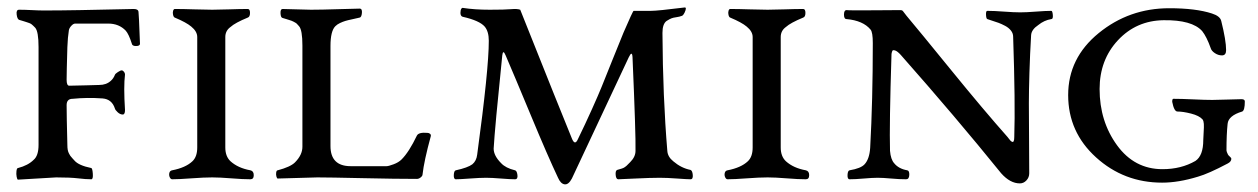

<svg xmlns="http://www.w3.org/2000/svg" viewBox="-20 -476 3361 513"><path d="M224 3Q209 3 188.5 0.5Q168 -2 130 -2L28 4Q26 4 24.5 -3.5Q23 -11 24 -19Q25 -27 28 -27Q55 -34 70 -49Q83 -60 83 -89V-350Q83 -392 74 -402Q71 -405 69 -407Q67 -409 64.5 -411Q62 -413 60.5 -413.5Q59 -414 55 -415.5Q51 -417 49 -417.5Q47 -418 41 -420Q35 -422 31 -423Q26 -425 24.5 -437.5Q23 -450 31 -450Q46 -450 65 -449Q84 -448 97 -448Q138 -448 194.5 -449Q251 -450 290.5 -451Q330 -452 337 -452Q349 -452 350 -445Q351 -441 354 -359Q354 -353 343 -353Q333 -353 332 -360Q324 -385 316 -394Q298 -413 269 -413H181Q176 -413 170.5 -407Q165 -401 164 -395Q161 -377 160 -350Q158 -282 158 -263Q158 -247 165 -247Q181 -247 210 -248Q239 -249 245 -249Q264 -249 276 -260Q283 -266 287 -276Q288 -279 295 -283.5Q302 -288 305 -288Q308 -288 311 -284.5Q314 -281 314 -277Q310 -245 314 -182Q314 -170 308 -170Q301 -170 294.5 -176Q288 -182 287 -186Q279 -211 254 -213Q213 -216 174 -212Q158 -212 158 -195Q158 -167 160 -89Q160 -81 161 -75.5Q162 -70 164.5 -65.5Q167 -61 168 -59.5Q169 -58 173.5 -53Q178 -48 179 -47Q190 -34 224 -27Q227 -26 228 -11.5Q229 3 224 3Z M582 -377V-82Q582 -58 596 -45Q616 -27 649 -21Q658 -19 658 -8Q658 3 649 3Q629 3 598 0.5Q567 -2 547 -2Q525 -2 491.5 0.5Q458 3 440 3Q436 3 433.5 -2.5Q431 -8 432.5 -14Q434 -20 440 -21Q476 -28 494 -45Q507 -57 507 -82V-377Q507 -392 491 -405Q478 -416 447 -429Q444 -430 442.5 -436Q441 -442 442.5 -447Q444 -452 447 -452Q469 -452 498.5 -451Q528 -450 547 -450Q565 -450 593 -451Q621 -452 642 -452Q648 -452 648 -441.5Q648 -431 642 -429Q608 -415 596 -404Q582 -394 582 -377Z M941 -429Q933 -427 921 -424.5Q909 -422 902.5 -420Q896 -418 888.5 -414.5Q881 -411 876 -406Q863 -393 863 -353V-86Q863 -32 917 -32H1013Q1018 -32 1031.5 -37Q1045 -42 1053 -50Q1073 -70 1094 -114Q1099 -123 1122 -121Q1126 -121 1129 -118.5Q1132 -116 1131 -112Q1113 -46 1109 -10Q1109 -6 1104 -2Q1099 2 1094 2Q1038 2 948.5 0Q859 -2 828 -2L722 1Q720 1 718.5 -4.5Q717 -10 718 -15.5Q719 -21 722 -21Q756 -30 768 -42Q788 -62 788 -84V-354Q788 -396 779 -406Q776 -409 774 -411.5Q772 -414 769 -415.5Q766 -417 764.5 -418Q763 -419 759 -420.5Q755 -422 753 -422.5Q751 -423 745 -425Q739 -427 735 -428Q730 -429 729.5 -440.5Q729 -452 735 -452Q749 -452 772.5 -451Q796 -450 811 -450Q837 -450 884.5 -451.5Q932 -453 941 -453Q948 -453 947 -441.5Q946 -430 941 -429Z M1508 1Q1499 18 1488.5 16.5Q1478 15 1471 -1Q1444 -58 1398.5 -167.5Q1353 -277 1331 -328Q1324 -345 1322 -328Q1302 -133 1299 -79Q1299 -60 1319 -40Q1331 -27 1356 -21Q1361 -20 1362.5 -8.5Q1364 3 1356 3Q1343 3 1318.5 1Q1294 -1 1279 -1Q1262 -1 1235.5 1Q1209 3 1198 3Q1192 3 1192.5 -8.5Q1193 -20 1198 -21Q1230 -28 1242 -37Q1253 -46 1255 -63Q1286 -291 1286 -367Q1286 -392 1275 -405Q1261 -421 1217 -431Q1208 -433 1211 -449Q1213 -455 1216 -455Q1248 -450 1288.5 -450Q1329 -450 1345.5 -451.5Q1362 -453 1370 -450Q1480 -174 1508 -106Q1516 -86 1524 -104Q1544 -145 1561.5 -184Q1579 -223 1587.5 -244Q1596 -265 1616 -315Q1636 -365 1646 -389Q1671 -447 1673 -447H1719Q1737 -447 1809 -456Q1816 -457 1809 -442Q1806 -436 1803 -434Q1795 -431 1787 -430Q1779 -429 1774 -427Q1769 -425 1761 -420Q1750 -412 1750 -388Q1751 -216 1763 -73Q1764 -57 1779 -45Q1800 -27 1825 -22Q1830 -20 1831 -8.5Q1832 3 1825 3Q1816 3 1789 1Q1762 -1 1743 -1Q1718 -1 1677.5 1Q1637 3 1632 3Q1626 3 1625 -8.5Q1624 -20 1629 -22Q1636 -24 1641 -25.5Q1646 -27 1649.5 -29.5Q1653 -32 1654 -33Q1655 -34 1658.5 -37.5Q1662 -41 1664 -43Q1678 -57 1678 -73Q1679 -115 1670 -323Q1669 -342 1660 -323Q1517 -19 1508 1Z M2066 -377V-82Q2066 -58 2080 -45Q2100 -27 2133 -21Q2142 -19 2142 -8Q2142 3 2133 3Q2113 3 2082 0.5Q2051 -2 2031 -2Q2009 -2 1975.5 0.5Q1942 3 1924 3Q1920 3 1917.5 -2.5Q1915 -8 1916.5 -14Q1918 -20 1924 -21Q1960 -28 1978 -45Q1991 -57 1991 -82V-377Q1991 -392 1975 -405Q1962 -416 1931 -429Q1928 -430 1926.5 -436Q1925 -442 1926.5 -447Q1928 -452 1931 -452Q1953 -452 1982.5 -451Q2012 -450 2031 -450Q2049 -450 2077 -451Q2105 -452 2126 -452Q2132 -452 2132 -441.5Q2132 -431 2126 -429Q2092 -415 2080 -404Q2066 -394 2066 -377Z M2250 3Q2244 3 2244.5 -8.5Q2245 -20 2250 -21Q2280 -26 2290 -37Q2303 -51 2305 -81Q2312 -208 2312 -361Q2312 -390 2306 -397Q2286 -421 2242 -425Q2235 -425 2235 -437Q2235 -449 2242 -449Q2247 -448 2315.5 -448.5Q2384 -449 2386 -449Q2390 -449 2392 -447Q2394 -445 2397 -440.5Q2400 -436 2402 -434Q2434 -396 2521.5 -288.5Q2609 -181 2672 -110Q2673 -109 2675.5 -105.5Q2678 -102 2680 -100Q2682 -98 2684.5 -97Q2687 -96 2688.5 -99Q2690 -102 2690 -110Q2693 -199 2687 -378Q2687 -387 2681 -394.5Q2675 -402 2665.5 -407Q2656 -412 2648 -415Q2640 -418 2630 -421Q2620 -424 2618 -425Q2615 -426 2614.5 -436.5Q2614 -447 2618 -447Q2636 -447 2662.5 -445Q2689 -443 2706 -443Q2722 -443 2748 -445Q2774 -447 2789 -447Q2792 -447 2793 -436Q2794 -425 2789 -425Q2770 -422 2754 -409Q2736 -397 2735 -382Q2732 -331 2730.5 -281.5Q2729 -232 2729 -200.5Q2729 -169 2729.5 -109.5Q2730 -50 2730 -13Q2730 -2 2722.5 6Q2715 14 2705 14Q2679 14 2655 -13Q2532 -165 2387 -329Q2378 -339 2372 -341Q2366 -343 2364.5 -340.5Q2363 -338 2362 -332Q2356 -142 2358 -73Q2360 -50 2369 -40Q2381 -25 2404 -21Q2410 -20 2409.5 -8.5Q2409 3 2401 3Q2383 3 2361 1Q2339 -1 2325 -1Q2311 -1 2288 1Q2265 3 2250 3Z M3086 -24Q3136 -24 3174 -46Q3195 -60 3195 -102Q3195 -108 3196 -122.5Q3197 -137 3196.5 -145Q3196 -153 3193 -157Q3184 -167 3162.5 -172.5Q3141 -178 3126 -178Q3117 -178 3112 -204Q3112 -212 3115 -212Q3136 -212 3168 -210.5Q3200 -209 3219 -209Q3235 -209 3260 -210Q3285 -211 3297 -211Q3306 -211 3306 -205Q3306 -181 3299 -178Q3262 -167 3260 -145Q3257 -117 3257 -74Q3257 -71 3261 -63Q3262 -61 3266 -57.5Q3270 -54 3270 -52Q3270 -44 3260 -39Q3209 -12 3181 -4Q3129 12 3085 12Q2983 12 2908.5 -55.5Q2834 -123 2834 -222Q2834 -321 2915.5 -387.5Q2997 -454 3104 -454Q3175 -454 3218 -440Q3240 -433 3243 -420Q3256 -368 3256 -342Q3256 -328 3245 -328Q3235 -328 3226 -334Q3217 -340 3215 -347Q3204 -378 3192 -393Q3165 -423 3089 -422Q3016 -421 2967 -368.5Q2918 -316 2918 -238Q2918 -152 2964.5 -88Q3011 -24 3086 -24Z"/></svg>

Font: EB Garamond 12 All SC
Style: AllSC
Weight: 400
Version: Version 0.016 ; ttfautohint (v0.97) -l 8 -r 50 -G 200 -x 0 -